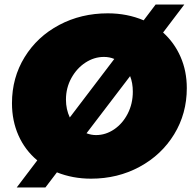

<svg xmlns="http://www.w3.org/2000/svg" viewBox="-20 -775 847 850"><path d="M807 -385Q807 -272 751 -180.5Q695 -89 598 -36.5Q501 16 383 16Q302 16 232 -12L181 55H54L145 -65Q91 -110 62 -175Q33 -240 33 -318Q33 -431 89 -522Q145 -613 242 -664.5Q339 -716 457 -716Q543 -716 616 -685L669 -755H796L702 -631Q752 -586 779.5 -523Q807 -460 807 -385ZM289 -255 486 -514Q465 -523 440 -523Q397 -523 358.5 -498Q320 -473 296 -429.5Q272 -386 272 -334Q272 -291 289 -255ZM568 -369Q568 -408 556 -438L363 -185Q384 -177 405 -177Q448 -177 485.5 -202.5Q523 -228 545.5 -272Q568 -316 568 -369Z"/></svg>

Font: TypoPRO Montserrat
Style: Italic
Weight: 900
Italic angle: -11.3°
Designer: Julieta Ulanovsky
Foundry: Julieta Ulanovsky
Version: Version 6.001